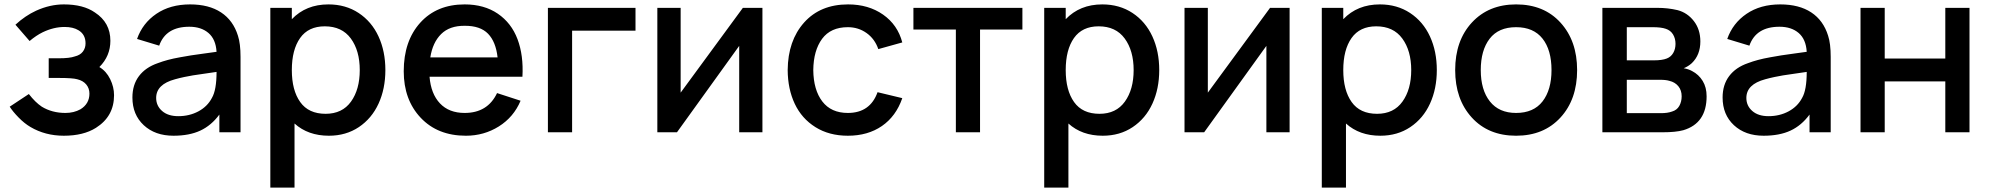

<svg xmlns="http://www.w3.org/2000/svg" viewBox="-20 -598 8997 868"><path d="M49.8 -486.3Q93.8 -526.9 143.6 -549.8Q206.1 -578.1 268.6 -578.1Q356.9 -578.1 409.2 -541.5Q479 -496.1 479 -413.6Q479 -344.7 429.2 -294.9Q460.4 -276.4 478 -240.5Q495.6 -204.6 495.6 -167.5Q495.6 -71.8 413.6 -20Q356.9 15.6 268.6 15.6Q184.6 15.6 117.7 -23.9Q90.3 -40 64.2 -66.7Q38.1 -93.3 23.9 -115.7L110.4 -172.9Q139.6 -135.3 168.9 -115.7Q215.3 -87.4 275.9 -87.4Q314 -87.4 343.8 -104Q384.3 -128.9 384.3 -174.8Q384.3 -198.7 369.9 -216.1Q355.5 -233.4 329.1 -239.7Q309.1 -245.6 245.6 -245.6H200.2V-334.5H245.6Q295.4 -334.5 317.9 -342.8Q342.3 -348.6 354.5 -364.5Q366.7 -380.4 366.7 -401.9Q366.7 -442.4 334.5 -461.4Q310.5 -476.1 272 -476.1Q222.7 -476.1 172.9 -452.1Q144 -438 113.8 -412.6Z M1067.4 0H971.7V-80.1Q935.5 -30.8 885.7 -7.6Q835.9 15.6 764.2 15.6Q681.2 15.6 629.9 -32Q578.6 -79.6 578.6 -157.2Q578.6 -214.8 608.4 -254.2Q638.2 -293.5 693.4 -312.5Q715.3 -320.8 739 -327.1Q762.7 -333.5 794.2 -339.1Q825.7 -344.7 844 -347.7Q862.3 -350.6 904.1 -356.2Q945.8 -361.8 959 -363.8Q955.6 -420.4 922.6 -448.7Q889.6 -477.1 835.9 -477.1Q729.5 -477.1 699.7 -391.6L599.6 -421.9Q624.5 -493.2 687 -535.6Q749.5 -578.1 839.4 -578.1Q924.3 -578.1 979.2 -542Q1034.2 -505.9 1055.7 -436.5Q1067.4 -400.9 1067.4 -340.8ZM938 -155.3Q959 -190.9 959 -272.9Q940.4 -270 904.1 -264.9Q867.7 -259.8 852.3 -257.3Q836.9 -254.9 813.7 -250Q790.5 -245.1 771.5 -239.7Q686 -216.8 686 -155.3Q686 -119.6 712.9 -96.2Q739.7 -72.8 786.1 -72.8Q836.4 -72.8 877.2 -94.7Q918 -116.7 938 -155.3Z M1464.8 -578.1Q1542.5 -578.1 1601.3 -539.3Q1660.2 -500.5 1691.2 -433.3Q1722.2 -366.2 1722.2 -281.2Q1722.2 -196.8 1691.4 -129.6Q1660.6 -62.5 1602.3 -23.4Q1543.9 15.6 1466.8 15.6Q1372.6 15.6 1311.5 -39.6V250H1202.1V-562.5H1299.3V-511.2Q1363.3 -578.1 1464.8 -578.1ZM1452.1 -83.5Q1527.3 -83.5 1566.9 -138.7Q1606.4 -193.8 1606.4 -281.2Q1606.4 -368.7 1566.2 -423.8Q1525.9 -479 1448.2 -479Q1374 -479 1336.7 -426Q1299.3 -373 1299.3 -281.2Q1299.3 -189.9 1337.2 -136.7Q1375 -83.5 1452.1 -83.5Z M1921.9 -251Q1928.2 -173.8 1969 -130.6Q2009.8 -87.4 2080.6 -87.4Q2184.6 -87.4 2227.1 -177.2L2333.5 -142.6Q2302.2 -68.4 2235.1 -26.4Q2168 15.6 2086.4 15.6Q1958.5 15.6 1881.8 -65.7Q1805.2 -147 1805.2 -275.9Q1805.2 -412.6 1879.9 -495.4Q1954.6 -578.1 2080.6 -578.1Q2168.9 -578.1 2230.5 -536.1Q2292 -494.1 2319.6 -420.9Q2347.2 -347.7 2341.8 -251ZM2080.6 -481.4Q2012.7 -481.9 1974.4 -444.1Q1936 -406.2 1925.3 -338.4H2229.5Q2221.7 -409.2 2186.3 -445.6Q2150.9 -481.9 2080.6 -481.4Z M2853 -562.5V-459.5H2566.4V0H2457V-562.5Z M3426.8 -562.5V0H3321.8V-390.6L3040.5 0H2951.7V-562.5H3057.1V-179.2L3338.4 -562.5Z M4059.1 -406.2 3950.7 -376Q3934.6 -422.4 3897.5 -448.7Q3860.4 -475.1 3813 -475.1Q3735.4 -475.1 3696.5 -422.4Q3657.7 -369.6 3656.7 -281.2Q3657.7 -191.4 3697.5 -139.4Q3737.3 -87.4 3813 -87.4Q3913.6 -87.4 3947.3 -181.2L4059.1 -154.3Q4030.8 -72.3 3967 -28.3Q3903.3 15.6 3813 15.6Q3728.5 15.6 3666.5 -23.2Q3604.5 -62 3573 -128.7Q3541.5 -195.3 3541 -281.2Q3542 -414.1 3615.2 -496.1Q3688.5 -578.1 3814 -578.1Q3906.2 -578.1 3972.2 -532Q4038.1 -485.8 4059.1 -406.2Z M4602.1 -562.5V-464.4H4410.6V0H4301.3V-464.4H4109.4V-562.5Z M4963.4 -578.1Q5041 -578.1 5099.9 -539.3Q5158.7 -500.5 5189.7 -433.3Q5220.7 -366.2 5220.7 -281.2Q5220.7 -196.8 5189.9 -129.6Q5159.2 -62.5 5100.8 -23.4Q5042.5 15.6 4965.3 15.6Q4871.1 15.6 4810.1 -39.6V250H4700.7V-562.5H4797.9V-511.2Q4861.8 -578.1 4963.4 -578.1ZM4950.7 -83.5Q5025.9 -83.5 5065.4 -138.7Q5105 -193.8 5105 -281.2Q5105 -368.7 5064.7 -423.8Q5024.4 -479 4946.8 -479Q4872.6 -479 4835.2 -426Q4797.9 -373 4797.9 -281.2Q4797.9 -189.9 4835.7 -136.7Q4873.5 -83.5 4950.7 -83.5Z M5810.1 -562.5V0H5705.1V-390.6L5423.8 0H5335V-562.5H5440.4V-179.2L5721.7 -562.5Z M6218.3 -578.1Q6295.9 -578.1 6354.7 -539.3Q6413.6 -500.5 6444.6 -433.3Q6475.6 -366.2 6475.6 -281.2Q6475.6 -196.8 6444.8 -129.6Q6414.1 -62.5 6355.7 -23.4Q6297.4 15.6 6220.2 15.6Q6126 15.6 6064.9 -39.6V250H5955.6V-562.5H6052.7V-511.2Q6116.7 -578.1 6218.3 -578.1ZM6205.6 -83.5Q6280.8 -83.5 6320.3 -138.7Q6359.9 -193.8 6359.9 -281.2Q6359.9 -368.7 6319.6 -423.8Q6279.3 -479 6201.7 -479Q6127.4 -479 6090.1 -426Q6052.7 -373 6052.7 -281.2Q6052.7 -189.9 6090.6 -136.7Q6128.4 -83.5 6205.6 -83.5Z M6834 15.6Q6708.5 15.6 6633.5 -66.9Q6558.6 -149.4 6558.6 -281.2Q6558.6 -414.6 6634.3 -496.3Q6710 -578.1 6834 -578.1Q6960 -578.1 7034.9 -495.6Q7109.9 -413.1 7109.9 -281.2Q7109.9 -148.4 7034.4 -66.4Q6959 15.6 6834 15.6ZM6994.1 -281.2Q6994.1 -372.1 6953.4 -423.6Q6912.6 -475.1 6834 -475.1Q6754.4 -475.1 6714.4 -422.9Q6674.3 -370.6 6674.3 -281.2Q6674.3 -191.4 6715.6 -139.4Q6756.8 -87.4 6834 -87.4Q6913.1 -87.4 6953.6 -139.6Q6994.1 -191.9 6994.1 -281.2Z M7224.1 -562.5H7472.2Q7520.5 -562.5 7564 -552.2Q7608.4 -540.5 7637.7 -502.7Q7667 -464.8 7667 -410.6Q7667 -349.6 7628.4 -312.5Q7611.8 -297.4 7591.8 -289.6Q7613.8 -285.6 7629.4 -276.9Q7659.7 -261.2 7677.5 -232.2Q7695.3 -203.1 7695.3 -162.6Q7695.3 -40.5 7589.8 -9.3Q7555.7 0 7496.1 0H7224.1ZM7334.5 -475.1V-325.2H7456.5Q7494.6 -325.2 7515.1 -333.5Q7534.2 -340.8 7544.4 -358.6Q7554.7 -376.5 7554.7 -399.9Q7554.7 -423.8 7543.5 -442.4Q7532.2 -460.9 7510.7 -467.8Q7490.2 -475.1 7451.2 -475.1ZM7334.5 -237.3V-86.4H7488.8Q7519 -86.4 7539.1 -93.8Q7561 -100.1 7571.8 -119.1Q7582.5 -138.2 7582.5 -162.6Q7582.5 -189.9 7567.4 -208.3Q7552.2 -226.6 7527.3 -232.4Q7512.2 -237.3 7483.9 -237.3Z M8256.3 0H8160.6V-80.1Q8124.5 -30.8 8074.7 -7.6Q8024.9 15.6 7953.1 15.6Q7870.1 15.6 7818.8 -32Q7767.6 -79.6 7767.6 -157.2Q7767.6 -214.8 7797.4 -254.2Q7827.1 -293.5 7882.3 -312.5Q7904.3 -320.8 7928 -327.1Q7951.7 -333.5 7983.2 -339.1Q8014.6 -344.7 8033 -347.7Q8051.3 -350.6 8093 -356.2Q8134.8 -361.8 8147.9 -363.8Q8144.5 -420.4 8111.6 -448.7Q8078.6 -477.1 8024.9 -477.1Q7918.5 -477.1 7888.7 -391.6L7788.6 -421.9Q7813.5 -493.2 7876 -535.6Q7938.5 -578.1 8028.3 -578.1Q8113.3 -578.1 8168.2 -542Q8223.1 -505.9 8244.6 -436.5Q8256.3 -400.9 8256.3 -340.8ZM8127 -155.3Q8147.9 -190.9 8147.9 -272.9Q8129.4 -270 8093 -264.9Q8056.6 -259.8 8041.3 -257.3Q8025.9 -254.9 8002.7 -250Q7979.5 -245.1 7960.4 -239.7Q7875 -216.8 7875 -155.3Q7875 -119.6 7901.9 -96.2Q7928.7 -72.8 7975.1 -72.8Q8025.4 -72.8 8066.2 -94.7Q8106.9 -116.7 8127 -155.3Z M8774.4 -562.5H8883.8V0H8774.4V-230H8500.5V0H8391.1V-562.5H8500.5V-333.5H8774.4Z"/></svg>

Font: Manrope3 Semibold
Style: Regular
Weight: 600
Width: 4
Designer: Mikhail Sharanda
Foundry: Mikhail Sharanda
Version: Version 3.000;PS 003.000;hotconv 1.0.88;makeotf.lib2.5.64775